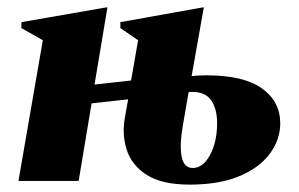

<svg xmlns="http://www.w3.org/2000/svg" viewBox="-20 -490 809 520"><path d="M30 0 96 -381 38 -414V-430L268 -470H271L236 -261L335 -272L354 -381L306 -414V-430L529 -470H532L499 -284Q509 -285 519 -285.5Q529 -286 539 -286Q640 -286 689.5 -250.5Q739 -215 739 -156Q739 -112 711 -74Q683 -36 628.5 -13Q574 10 494 10Q419 10 378 -16Q337 -42 323.5 -83.5Q310 -125 318 -170L327 -221L228 -210L193 0ZM475 -149Q466 -96 472 -65.5Q478 -35 502 -35Q530 -35 549 -70.5Q568 -106 568 -157Q568 -194 552.5 -217.5Q537 -241 501 -241Q496 -241 491 -241Z"/></svg>

Font: Spectral ExtraBold
Style: Italic
Weight: 800
Italic angle: -10°
Designer: Jean-Baptiste Levee
Foundry: Production Type
Version: Version 2.001